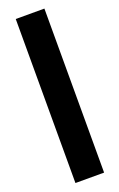

<svg xmlns="http://www.w3.org/2000/svg" viewBox="-173 -765 622 1001"><g transform="rotate(-20 138.0 -265.0)"><path d="M60 190H219V-720H60Z"/></g></svg>

Font: Fixel Display 20240404 ExBold
Style: Italic
Weight: 800
Italic angle: -10°
Designer: AlfaBravo + MacPaw
Foundry: Kyrylo Tkachov, Marchela Mozhyna, Serhii Makarenko, Maria Weinstein, Zakhar Kryvoshyya
Version: Version 1.211;Glyphs 3.2 (3225)